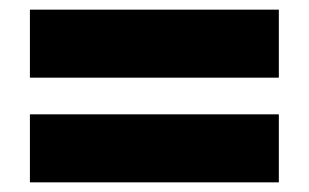

<svg xmlns="http://www.w3.org/2000/svg" viewBox="-20 -589 640 398"><path d="M558 -428H42V-569H558ZM558 -211H42V-352H558Z"/></svg>

Font: Tanohe Sans
Style: Bold
Weight: 700
Designer: Village Type and Design LLC & Cristiano Sobral
Foundry: Cooper Hewitt Smithsonian Design Museum
Version: Version 1.00;September 29, 2021;FontCreator 13.0.0.2655 64-b